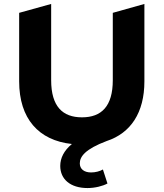

<svg xmlns="http://www.w3.org/2000/svg" viewBox="-20 -720 828 972"><path d="M77 -308C77 -120 175 -9 344 9C304 42 285 80 285 120C285 187 336 232 423 232C461 232 500 222 524 209L501 138C486 147 463 153 441 153C405 153 384 135 384 107C384 73 411 35 520 -6C642 -46 711 -150 711 -308V-700L551 -655V-314C551 -181 493 -126 395 -126C297 -126 239 -181 239 -314V-700L77 -655Z"/></svg>

Font: Talent SemiBold
Style: Bold
Weight: 700
Designer: Mike Powis
Version: Version 1.001;hotconv 1.0.109;makeotfexe 2.5.65596